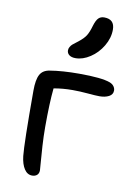

<svg xmlns="http://www.w3.org/2000/svg" viewBox="-88 -837 621 902"><g transform="rotate(10 222.0 -385.5)"><path d="M234.9 -568.8Q215.3 -568.8 204.6 -577.1Q193.8 -585.4 193.8 -599.1Q193.8 -607.9 198.5 -615.7Q203.1 -623.5 209 -628.7Q214.8 -633.8 228.5 -644Q232.9 -647.5 234.9 -648.9Q259.3 -668 269.8 -684.8Q280.3 -701.7 289.1 -732.9Q297.4 -760.3 307.9 -770.5Q318.4 -780.8 335 -780.8Q384.8 -780.8 384.8 -731Q384.8 -690.9 362.1 -652.8Q339.4 -614.7 304.4 -591.8Q269.5 -568.8 234.9 -568.8ZM129.9 9.8Q106.9 9.8 92.3 -12.5Q77.6 -34.7 73.2 -73.2Q66.9 -131.8 66.9 -383.8Q66.9 -436.5 80.1 -460.9Q93.3 -485.4 126 -490.2Q184.6 -500 265.1 -500Q373 -500 413.1 -484.9Q425.8 -480 432.9 -470.5Q439.9 -460.9 439.9 -450.2Q439.9 -431.2 421.6 -421.6Q403.3 -412.1 377 -412.1Q358.9 -412.1 321 -415.5Q283.2 -418.9 248 -418.9Q201.2 -418.9 158.2 -411.1Q150.9 -340.8 150.9 -226.1Q150.9 -182.6 153.8 -135.5Q156.7 -88.4 159.4 -57.1Q162.1 -25.9 162.1 -21Q162.1 -5.9 153.1 2Q144 9.8 129.9 9.8Z"/></g></svg>

Font: Shantell Sans Normal
Style: Regular
Weight: 400
Designer: Stephen Nixon, Anya Danilova, Shantell Martin
Foundry: Arrow Type
Version: Version 1.006;[559af2be0]